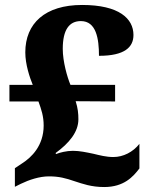

<svg xmlns="http://www.w3.org/2000/svg" viewBox="-20 -744 607 774"><path d="M400 10C480 10 517 -32 542 -65V-164C516 -131 477 -111 437 -111C408 -111 382 -118 357 -124C328 -130 301 -136 274 -136C248 -136 221 -129 206 -123L204 -127C259 -167 296 -212 296 -263C296 -286 294 -308 285 -336L444 -335V-402H264C251 -433 233 -496 233 -547C233 -624 259 -659 306 -659C368 -659 379 -588 379 -519C483 -519 518 -554 518 -603C518 -669 460 -724 311 -724C162 -724 82 -650 82 -533C82 -484 100 -431 112 -402H18V-335H135C147 -302 156 -275 156 -238C156 -156 106 -109 70 -86L40 -66V9L64 -3C97 -19 139 -33 177 -33C218 -33 244 -26 282 -13C313 -3 348 10 400 10Z"/></svg>

Font: Noto Serif Gurmukhi ExtraBold
Style: Regular
Weight: 800
Designer: Vaibhav Singh and the Monotype Design Team
Foundry: Monotype Imaging Inc.
Version: Version 2.004